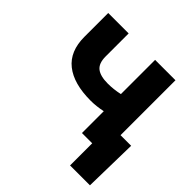

<svg xmlns="http://www.w3.org/2000/svg" viewBox="-178 -659 957 957"><g transform="rotate(45 301.0 -180.0)"><path d="M298.3 -144.5Q178.2 -144.5 114.5 -195.1Q50.8 -245.6 50.8 -348.1V-515.6H194.8V-353.5Q194.8 -304.7 220.2 -284.9Q245.6 -265.1 298.3 -265.1Q338.4 -265.1 381.3 -274.4V-515.6H524.9V0H381.3V-153.8Q360.8 -149.4 339.6 -147Q318.4 -144.5 298.3 -144.5ZM453.6 156.2V0H411.6V-128.4H599.6L593.8 156.2Z"/></g></svg>

Font: Inter Display
Style: Bold
Weight: 700
Designer: Rasmus Andersson
Foundry: rsms
Version: Version 4.001;git-9221beed3